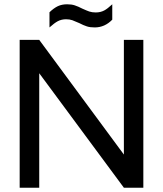

<svg xmlns="http://www.w3.org/2000/svg" viewBox="-20 -876 761 896"><path d="M648.9 -689.9V0H558.1L163.1 -534.2V0H71.8V-689.9H163.1L558.1 -154.8V-689.9ZM210.9 -818.8Q231.4 -838.4 250 -847.2Q269 -856 293 -856Q314 -856 328.6 -851.1Q345.2 -845.7 363.8 -835.9Q385.3 -826.2 396.5 -822.3Q409.7 -817.9 426.8 -817.9Q448.7 -817.9 466.3 -827.1Q481.4 -835 503.9 -856V-784.2Q468.8 -748 421.9 -748Q399.9 -748 385.3 -752.9Q368.7 -758.3 350.1 -768.1Q326.7 -778.3 317.4 -781.7Q304.7 -786.1 288.1 -786.1Q267.1 -786.1 249.5 -776.9Q233.9 -768.6 210.9 -748Z"/></svg>

Font: D-DIN Exp
Style: Regular
Weight: 400
Width: 7
Designer: Charles Nix
Foundry: Datto Inc.
Version: Version 1.00